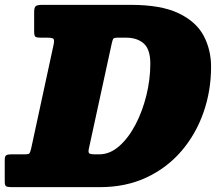

<svg xmlns="http://www.w3.org/2000/svg" viewBox="-62 -770 892 790"><path d="M-42.5 -22V-112Q-42.5 -127.5 -36.2 -131.2Q-30 -135 -15.5 -135H39.5Q56 -135 59.2 -139.2Q62.5 -143.5 66 -158L158.5 -586Q162.5 -605.5 157.8 -610.2Q153 -615 131.5 -615H107.5Q88.5 -615 83.5 -619Q78.5 -623 78.5 -641.5V-720.5Q78.5 -739.5 85.2 -744.8Q92 -750 110.5 -750H476.5Q600.5 -750 672.8 -715.5Q745 -681 775.8 -623.2Q806.5 -565.5 806.5 -495Q806.5 -396.5 775.2 -307.2Q744 -218 684.8 -148.8Q625.5 -79.5 540.8 -39.8Q456 0 349 0H-15Q-29.5 0 -36 -3.2Q-42.5 -6.5 -42.5 -22ZM328 -135H346.5Q390 -135 428.2 -168.5Q466.5 -202 495.2 -256.8Q524 -311.5 540.2 -377.2Q556.5 -443 556.5 -507.5Q556.5 -567 529.5 -591Q502.5 -615 456.5 -615H423Q408 -615 404.5 -610.8Q401 -606.5 397.5 -590L304 -160Q300 -143.5 305.2 -139.2Q310.5 -135 328 -135Z"/></svg>

Font: Besley* Narrow Fatface
Style: Italic
Weight: 900
Width: 4
Italic angle: -13°
Designer: Owen Earl
Foundry: indestructible type*
Version: Version 3.000; ttfautohint (v1.8.3)